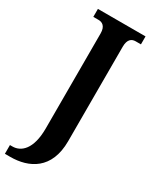

<svg xmlns="http://www.w3.org/2000/svg" viewBox="-258 -769 850 1065"><g transform="rotate(30 167.0 -237.0)"><path d="M-17 240H17C136 240 252 184 252 4V-601C252 -650 275 -663 299 -663H333V-714H28V-663H62C85 -663 109 -650 109 -604V5C109 139 53 184 -1 184H-17Z"/></g></svg>

Font: Noto Serif Condensed
Style: Bold
Weight: 700
Width: 3
Designer: Monotype Design Team
Foundry: Monotype Imaging Inc.
Version: Version 2.015